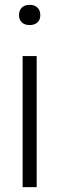

<svg xmlns="http://www.w3.org/2000/svg" viewBox="-20 -773 245 793"><path d="M73.5 0V-541.5H131.5V0ZM102.5 -669.5Q82 -669.5 70.2 -680.5Q58.5 -691.5 58.5 -710.5Q58.5 -730 70.2 -741.5Q82 -753 102.5 -753Q123 -753 134.8 -741.5Q146.5 -730 146.5 -710.5Q146.5 -691.5 134.8 -680.5Q123 -669.5 102.5 -669.5Z"/></svg>

Font: Encode Sans SmCnd Lt
Style: Regular
Weight: 300
Width: 4
Designer: Multiple Designers
Foundry: Impallari Type
Version: Version 3.002; ttfautohint (v1.8.3) -l 8 -r 50 -G 200 -x 14 